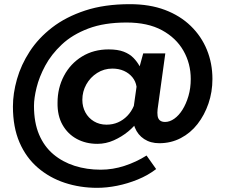

<svg xmlns="http://www.w3.org/2000/svg" viewBox="-20 -679 1081 921"><path d="M446 222Q364 222 291 198Q218 174 161.5 125.5Q105 77 73.5 4Q42 -69 42 -168Q42 -231 61.5 -299.5Q81 -368 122.5 -432Q164 -496 230 -547Q296 -598 388.5 -628.5Q481 -659 603 -659Q698 -659 771 -631.5Q844 -604 895 -554.5Q946 -505 972.5 -440Q999 -375 999 -300Q999 -238 980 -182.5Q961 -127 927.5 -84Q894 -41 847 -16.5Q800 8 744 8Q702 8 671.5 -12Q641 -32 627 -67Q613 -102 621 -148L640 -97Q625 -73 594.5 -48Q564 -23 526 -6Q488 11 447 11Q392 11 348.5 -12.5Q305 -36 280 -80Q255 -124 256 -186Q256 -257 287 -315.5Q318 -374 373.5 -408Q429 -442 501 -442Q545 -442 573.5 -431Q602 -420 620 -401.5Q638 -383 650 -361L667 -423H773L736 -155Q734 -138 736 -123.5Q738 -109 747 -101.5Q756 -94 772 -94Q794 -94 816 -109.5Q838 -125 855.5 -153Q873 -181 884 -218.5Q895 -256 895 -300Q895 -374 860 -435.5Q825 -497 757 -534Q689 -571 587 -571Q480 -571 403.5 -542Q327 -513 276.5 -465.5Q226 -418 197 -364Q168 -310 155.5 -259Q143 -208 143 -171Q143 -91 167.5 -33.5Q192 24 236 61Q280 98 338 116.5Q396 135 463 135Q521 135 577.5 116.5Q634 98 683 67L729 132Q690 162 641 182Q592 202 542 212Q492 222 446 222ZM491 -81Q521 -81 546 -92Q571 -103 590.5 -123Q610 -143 622 -171L635 -263Q631 -289 615 -308.5Q599 -328 574.5 -339Q550 -350 519 -350Q479 -350 446 -329Q413 -308 394 -274Q375 -240 375 -200Q375 -167 389.5 -140Q404 -113 430.5 -97Q457 -81 491 -81Z"/></svg>

Font: Josefin Sans Thin SemiBold
Style: Regular
Weight: 600
Version: Version 2.000